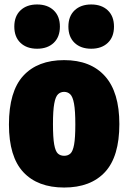

<svg xmlns="http://www.w3.org/2000/svg" viewBox="-20 -828 574 859"><path d="M267 11Q148.5 11 84.2 -58Q20 -127 20 -271Q20 -419 84.2 -489Q148.5 -559 267 -559Q385.5 -559 449.8 -487.2Q514 -415.5 514 -273Q514 -127.5 449.8 -58.2Q385.5 11 267 11ZM267 -131Q284 -131 295 -141Q306 -151 311.5 -181Q317 -211 317 -271Q317 -333 311.2 -364.2Q305.5 -395.5 294.2 -406.2Q283 -417 267 -417Q251 -417 239.8 -406.5Q228.5 -396 222.8 -365Q217 -334 217 -273Q217 -212 222.5 -181.5Q228 -151 239 -141Q250 -131 267 -131ZM388 -610Q341.5 -610 313.8 -636.2Q286 -662.5 286 -709Q286 -755.5 313.8 -781.8Q341.5 -808 388 -808Q434.5 -808 462.2 -781.8Q490 -755.5 490 -709Q490 -662.5 462.2 -636.2Q434.5 -610 388 -610ZM146 -610Q99.5 -610 71.8 -636.2Q44 -662.5 44 -709Q44 -755.5 71.8 -781.8Q99.5 -808 146 -808Q192.5 -808 220.2 -781.8Q248 -755.5 248 -709Q248 -662.5 220.2 -636.2Q192.5 -610 146 -610Z"/></svg>

Font: Encode Sans Condensed Condensed Black
Style: Regular
Weight: 900
Width: 3
Designer: Multiple Designers
Foundry: Impallari Type
Version: Version 3.000; ttfautohint (v1.8.3) -l 8 -r 50 -G 200 -x 14 